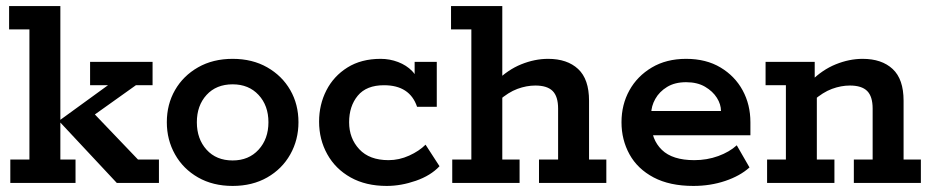

<svg xmlns="http://www.w3.org/2000/svg" viewBox="-20 -603 3072 633"><path d="M179 -77H229V0H14V-77H77V-506H10V-583H179V-208L336 -322H277V-399H483V-322H428L247 -193L280 -239L435 -77H504V0H365L179 -199Z M747 10Q682 10 633 -18Q584 -46 557 -94Q530 -142 530 -200Q530 -259 557 -306Q584 -353 633 -381Q682 -409 747 -409Q812 -409 861 -381Q910 -353 937 -306Q964 -259 964 -200Q964 -142 937 -94Q910 -46 861 -18Q812 10 747 10ZM747 -74Q800 -74 832.5 -109.5Q865 -145 865 -200Q865 -255 832.5 -290Q800 -325 747 -325Q693 -325 661 -290Q629 -255 629 -200Q629 -145 661 -109.5Q693 -74 747 -74Z M1255 10Q1186 10 1136 -18Q1086 -46 1059 -94.5Q1032 -143 1032 -202Q1032 -258 1056 -305Q1080 -352 1125.5 -380.5Q1171 -409 1235 -409Q1265 -409 1292.5 -398.5Q1320 -388 1338.5 -369Q1357 -350 1359 -324L1347 -323V-399H1420V-251H1355Q1331 -322 1246 -322Q1188 -322 1159.5 -287.5Q1131 -253 1131 -200Q1131 -147 1164.5 -111Q1198 -75 1261 -75Q1296 -75 1329 -90Q1362 -105 1383 -126L1429 -55Q1400 -24 1351 -7Q1302 10 1255 10Z M1471 0V-77H1534V-506H1467V-583H1636V-338L1616 -335Q1654 -373 1698.5 -391Q1743 -409 1787 -409Q1850 -409 1886 -375.5Q1922 -342 1922 -271V-77H1979V0H1757V-77H1820V-245Q1820 -285 1802 -303Q1784 -321 1745 -321Q1716 -321 1686 -310Q1656 -299 1624 -271L1636 -303V-77H1693V0Z M2266 10Q2188 10 2135 -18Q2082 -46 2055.5 -94Q2029 -142 2029 -200Q2029 -258 2055 -305Q2081 -352 2129 -380.5Q2177 -409 2242 -409Q2308 -409 2355.5 -380.5Q2403 -352 2428.5 -305Q2454 -258 2454 -200V-157H2085V-237H2357Q2357 -259 2343.5 -280.5Q2330 -302 2304.5 -317Q2279 -332 2242 -332Q2205 -332 2179.5 -316.5Q2154 -301 2140.5 -277Q2127 -253 2127 -228V-200Q2127 -143 2162 -109Q2197 -75 2269 -75Q2311 -75 2348 -88.5Q2385 -102 2409 -124L2451 -51Q2420 -23 2371 -6.5Q2322 10 2266 10Z M2509 0V-77H2571V-322H2504V-399H2666V-338L2653 -335Q2691 -373 2735.5 -391Q2780 -409 2824 -409Q2887 -409 2923 -375.5Q2959 -342 2959 -271V-77H3016V0H2795V-77H2857V-245Q2857 -285 2839 -303Q2821 -321 2782 -321Q2753 -321 2723 -310Q2693 -299 2661 -271L2673 -303V-77H2731V0Z"/></svg>

Font: Rokkitt SemiBold SemiBold
Style: Regular
Weight: 600
Version: Version 3.103